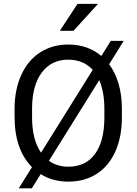

<svg xmlns="http://www.w3.org/2000/svg" viewBox="-20 -958 728 1023"><path d="M629.4 -332.5Q629.4 -228 594.2 -150.1Q559.1 -72.3 494.6 -31.2Q430.2 9.8 344.2 9.8Q260.7 9.8 196.8 -30.3L149.4 45.4H80.1L150.4 -67.4Q57.6 -161.1 57.6 -336.9V-377.4Q57.6 -480 93.3 -558.6Q128.9 -637.2 194.1 -679Q259.3 -720.7 343.3 -720.7Q447.8 -720.7 520 -659.7L570.3 -740.2H639.2L561.5 -615.7Q628.4 -524.4 629.4 -380.9ZM150.9 -332.5Q150.9 -213.4 198.7 -144.5L474.1 -585.9Q424.3 -640.1 343.3 -640.1Q254.4 -640.1 203.4 -572.5Q152.3 -504.9 150.9 -384.8ZM536.1 -378.4Q536.1 -467.3 508.8 -531.2L240.7 -101.1Q285.2 -69.8 344.2 -69.8Q435.1 -69.8 484.9 -136Q534.7 -202.1 536.1 -325.7ZM393.1 -937.5H502.4L371.6 -793.9H298.8Z"/></svg>

Font: Roboto-ThirdPerson-AD3FC
Style: ThirdPerson-AD3FC
Weight: 400
Designer: Google
Version: Version 2.137; 2017